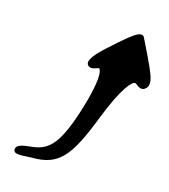

<svg xmlns="http://www.w3.org/2000/svg" viewBox="-190 -1044 1206 1373"><g transform="rotate(20 413.0 -357.0)"><path d="M75 173C79 213 153 191 213 185C408 170 475 74 568 -246C643 -503 701 -570 723 -569C727 -569 731 -566 738 -562C751 -553 785 -530 811 -564C839 -600 812 -651 781 -709C729 -802 675 -887 671 -895C660 -919 631 -907 629 -906C594 -890 528 -822 447 -734C391 -674 325 -595 370 -568C391 -556 415 -568 432 -576C445 -582 446 -583 453 -569C470 -538 467 -439 433 -278C373 4 313 84 195 110C156 120 70 126 75 173Z"/></g></svg>

Font: Venom Sans
Style: BdObl
Weight: 700
Version: Version 1.001